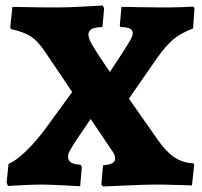

<svg xmlns="http://www.w3.org/2000/svg" viewBox="-20 -671 734 697"><path d="M348 -1 354 -71Q377 -73 387.5 -78.5Q398 -84 398 -96Q398 -110 384 -128L309 -239L254 -158Q240 -136 233.5 -124Q227 -112 227 -103Q227 -88 238 -81Q249 -74 272 -73L277 -65L271 5Q254 4 203.5 1.5Q153 -1 132 -1Q108 -1 65.5 1Q23 3 9 4L4 -8L11 -76Q38 -87 75.5 -123.5Q113 -160 148 -208L242 -337L145 -481Q117 -523 90.5 -539.5Q64 -556 21 -565L17 -570L25 -646Q39 -646 83.5 -645Q128 -644 191 -644Q225 -644 280 -647Q335 -650 353 -651L358 -641L352 -573Q325 -572 313 -565.5Q301 -559 301 -545Q301 -531 316.5 -505Q332 -479 367 -427L379 -410L406 -451Q434 -493 448 -516.5Q462 -540 462 -550Q462 -562 452 -567Q442 -572 417 -573L415 -579L421 -646Q460 -646 483 -645L563 -644Q604 -644 637.5 -645Q671 -646 682 -647L686 -640L681 -568Q635 -550 608.5 -527.5Q582 -505 550 -460L448 -313L553 -163Q583 -120 613 -100Q643 -80 682 -78L685 -74L677 2Q662 2 622.5 0.5Q583 -1 545 -1Q514 -1 445.5 2Q377 5 354 6Z"/></svg>

Font: Alegreya SC ExtraBold
Style: Regular
Weight: 800
Designer: Juan Pablo del Peral
Foundry: Huerta Tipografica
Version: Version 2.007; ttfautohint (v1.6)